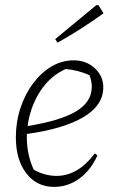

<svg xmlns="http://www.w3.org/2000/svg" viewBox="-20 -723 462 751"><path d="M191 8Q124 8 83 -45Q42 -98 42 -186Q42 -246 60 -300.5Q78 -355 109.5 -397Q141 -439 181.5 -463Q222 -487 268 -487Q317 -487 350.5 -456.5Q384 -426 384 -381Q384 -311 306.5 -265Q229 -219 85 -199Q85 -192 85 -185Q85 -118 112 -59Q156 -35 201 -35Q285 -35 351 -123L361 -115Q335 -57 290.5 -24.5Q246 8 191 8ZM339 -383Q339 -406 330 -429Q285 -449 237 -453Q176 -426 137 -365.5Q98 -305 88 -230Q218 -251 278.5 -288Q339 -325 339 -383ZM205 -556 196 -570 357 -703H365L385 -671Q342 -640 297.5 -611.5Q253 -583 205 -556Z"/></svg>

Font: Piazzolla ExtraLight
Style: Italic
Weight: 200
Italic angle: -11.3°
Designer: Juan Pablo del Peral
Foundry: Huerta Tipografica
Version: Version 1.330